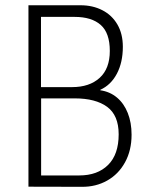

<svg xmlns="http://www.w3.org/2000/svg" viewBox="-20 -721 584 741"><path d="M89.8 -0.5V-700.7H291Q337.9 -700.7 375 -681.6Q412.1 -662.6 433.1 -626.5Q454.1 -590.3 454.1 -540.5Q454.1 -480.5 431.2 -436.8Q408.2 -393.1 367.2 -374.5V-372.6Q404.3 -367.2 431.4 -344.5Q458.5 -321.8 473.1 -284.9Q487.8 -248 487.8 -201.2Q487.8 -140.6 462.6 -94.7Q437.5 -48.8 393.8 -24.2Q350.1 0.5 295.9 0ZM286.1 -43.9Q356.4 -43.9 397.2 -84.5Q438 -125 438 -202.6Q438 -275.9 393.6 -308.6Q349.1 -341.3 268.6 -341.3H138.7V-43.9ZM258.3 -384.8Q325.2 -384.8 364.5 -420.4Q403.8 -456.1 403.8 -524.4Q403.8 -593.8 368.7 -624.8Q333.5 -655.8 268.1 -655.8H138.2V-384.8Z"/></svg>

Font: DavidDev Light
Style: Regular
Weight: 300
Designer: David.dev
Foundry: David.dev
Version: Version 1.001;FEAKit 1.0